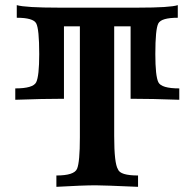

<svg xmlns="http://www.w3.org/2000/svg" viewBox="-20 -723 743 743"><path d="M514.2 0Q379.9 -5.9 350.1 -5.9Q301.3 -5.9 198.2 0V-43.9Q267.6 -43.9 278.3 -70.1Q289.1 -96.2 289.1 -191.4V-621.1H227.5V-340.8Q145 -340.8 39.1 -336.9V-380.9Q108.4 -380.9 120.1 -404.8Q131.8 -428.7 131.8 -513.7Q131.8 -610.8 120.1 -632.6Q108.4 -654.3 44.9 -654.3V-703.1Q78.6 -693.4 207.5 -693.4H513.7Q638.7 -693.4 668 -703.1V-654.3Q604.5 -654.3 592.8 -632.6Q581.1 -610.8 581.1 -513.7Q581.1 -428.7 592.8 -404.8Q604.5 -380.9 673.8 -380.9V-336.9Q567.9 -340.8 485.4 -340.8V-621.1H421.9V-196.3Q421.9 -90.8 436.5 -67.9Q444.8 -43.9 514.2 -43.9Z"/></svg>

Font: Kelvinch
Style: Bold
Weight: 700
Designer: Paul James Miller
Foundry: High-Logic / Made with FontCreator
Version: Version 3.501;March 28, 2021;FontCreator 13.0.0.2683 64-bit